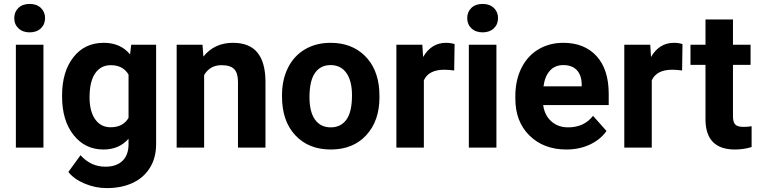

<svg xmlns="http://www.w3.org/2000/svg" viewBox="-20 -758 3899 986"><path d="M203.1 0H61.5V-528.3H203.1ZM53.2 -665Q53.2 -696.8 74.5 -717.3Q95.7 -737.8 132.3 -737.8Q168.5 -737.8 189.9 -717.3Q211.4 -696.8 211.4 -665Q211.4 -632.8 189.7 -612.3Q168 -591.8 132.3 -591.8Q96.7 -591.8 75 -612.3Q53.2 -632.8 53.2 -665Z M298.8 -268.1Q298.8 -389.6 356.7 -463.9Q414.6 -538.1 512.7 -538.1Q599.6 -538.1 647.9 -478.5L653.8 -528.3H781.7V-17.6Q781.7 51.8 750.2 103Q718.8 154.3 661.6 181.2Q604.5 208 527.8 208Q469.7 208 414.6 184.8Q359.4 161.6 331.1 125L393.6 39.1Q446.3 98.1 521.5 98.1Q577.6 98.1 608.9 68.1Q640.1 38.1 640.1 -17.1V-45.4Q591.3 9.8 511.7 9.8Q416.5 9.8 357.7 -64.7Q298.8 -139.2 298.8 -262.2ZM439.9 -257.8Q439.9 -186 468.8 -145.3Q497.6 -104.5 547.9 -104.5Q612.3 -104.5 640.1 -152.8V-375Q611.8 -423.3 548.8 -423.3Q498 -423.3 469 -381.8Q439.9 -340.3 439.9 -257.8Z M1020 -528.3 1024.4 -467.3Q1081.1 -538.1 1176.3 -538.1Q1260.3 -538.1 1301.3 -488.8Q1342.3 -439.5 1343.3 -341.3V0H1202.1V-337.9Q1202.1 -382.8 1182.6 -403.1Q1163.1 -423.3 1117.7 -423.3Q1058.1 -423.3 1028.3 -372.6V0H887.2V-528.3Z M1428.2 -269Q1428.2 -347.7 1458.5 -409.2Q1488.8 -470.7 1545.7 -504.4Q1602.5 -538.1 1677.7 -538.1Q1784.7 -538.1 1852.3 -472.7Q1919.9 -407.2 1927.7 -294.9L1928.7 -258.8Q1928.7 -137.2 1860.8 -63.7Q1793 9.8 1678.7 9.8Q1564.5 9.8 1496.3 -63.5Q1428.2 -136.7 1428.2 -262.7ZM1569.3 -258.8Q1569.3 -183.6 1597.7 -143.8Q1626 -104 1678.7 -104Q1730 -104 1758.8 -143.3Q1787.6 -182.6 1787.6 -269Q1787.6 -342.8 1758.8 -383.3Q1730 -423.8 1677.7 -423.8Q1626 -423.8 1597.7 -383.5Q1569.3 -343.3 1569.3 -258.8Z M2312.5 -396Q2283.7 -399.9 2261.7 -399.9Q2181.6 -399.9 2156.7 -345.7V0H2015.6V-528.3H2148.9L2152.8 -465.3Q2195.3 -538.1 2270.5 -538.1Q2293.9 -538.1 2314.5 -531.7Z M2529.3 0H2387.7V-528.3H2529.3ZM2379.4 -665Q2379.4 -696.8 2400.6 -717.3Q2421.9 -737.8 2458.5 -737.8Q2494.6 -737.8 2516.1 -717.3Q2537.6 -696.8 2537.6 -665Q2537.6 -632.8 2515.9 -612.3Q2494.1 -591.8 2458.5 -591.8Q2422.9 -591.8 2401.1 -612.3Q2379.4 -632.8 2379.4 -665Z M2888.7 9.8Q2772.5 9.8 2699.5 -61.5Q2626.5 -132.8 2626.5 -251.5V-265.1Q2626.5 -344.7 2657.2 -407.5Q2688 -470.2 2744.4 -504.2Q2800.8 -538.1 2873 -538.1Q2981.4 -538.1 3043.7 -469.7Q3106 -401.4 3106 -275.9V-218.3H2769.5Q2776.4 -166.5 2810.8 -135.3Q2845.2 -104 2897.9 -104Q2979.5 -104 3025.4 -163.1L3094.7 -85.4Q3063 -40.5 3008.8 -15.4Q2954.6 9.8 2888.7 9.8ZM2872.6 -423.8Q2830.6 -423.8 2804.4 -395.5Q2778.3 -367.2 2771 -314.5H2967.3V-325.7Q2966.3 -372.6 2941.9 -398.2Q2917.5 -423.8 2872.6 -423.8Z M3482.9 -396Q3454.1 -399.9 3432.1 -399.9Q3352.1 -399.9 3327.1 -345.7V0H3186V-528.3H3319.3L3323.2 -465.3Q3365.7 -538.1 3440.9 -538.1Q3464.4 -538.1 3484.9 -531.7Z M3744.1 -658.2V-528.3H3834.5V-424.8H3744.1V-161.1Q3744.1 -131.8 3755.4 -119.1Q3766.6 -106.4 3798.3 -106.4Q3821.8 -106.4 3839.8 -109.9V-2.9Q3798.3 9.8 3754.4 9.8Q3606 9.8 3603 -140.1V-424.8H3525.9V-528.3H3603V-658.2Z"/></svg>

Font: Robotiche
Style: Bold
Weight: 700
Designer: Google
Version: Version 2.001150; 2014